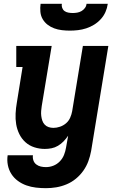

<svg xmlns="http://www.w3.org/2000/svg" viewBox="-20 -770 640 1003"><path d="M220 213Q194 213 168 210Q142 207 118 198.5Q94 190 73.5 175Q53 160 39.5 139Q26 118 21 92.5Q16 67 20 41H152Q150 55 154.5 68Q159 81 169.5 89Q180 97 193 100Q206 103 220 103Q240 103 259 95.5Q278 88 292.5 73Q307 58 314.5 39Q322 20 325 1L336 -61Q325 -45 312 -31.5Q299 -18 283 -8.5Q267 1 249.5 4.5Q232 8 214 8Q186 8 159.5 -0.5Q133 -9 113 -27Q93 -45 81 -69.5Q69 -94 64.5 -121Q60 -148 61.5 -177Q63 -206 68 -234L98 -420H65V-530H250L198 -216Q196 -203 195 -190Q194 -177 195.5 -164.5Q197 -152 201 -140Q205 -128 213.5 -119Q222 -110 234 -106Q246 -102 259 -102Q276 -102 293.5 -108Q311 -114 325 -126Q339 -138 346.5 -155Q354 -172 357 -189L413 -530H546L456 19Q451 46 441.5 72Q432 98 415.5 121.5Q399 145 376.5 163.5Q354 182 327.5 193Q301 204 274 208.5Q247 213 220 213ZM345 -610Q324 -610 303 -612.5Q282 -615 263 -622Q244 -629 228.5 -641Q213 -653 203 -670Q193 -687 191 -708Q189 -729 192 -750H303Q301 -739 305 -728.5Q309 -718 317.5 -712Q326 -706 337.5 -704Q349 -702 360 -702Q371 -702 383 -704Q395 -706 405.5 -712Q416 -718 423.5 -728Q431 -738 432 -750H543Q540 -728 531 -707.5Q522 -687 506.5 -670Q491 -653 471.5 -641Q452 -629 430.5 -622Q409 -615 387.5 -612.5Q366 -610 345 -610Z"/></svg>

Font: Iosevka Curly Slab XBdEx
Style: Italic
Weight: 800
Width: 7
Italic angle: -9°
Monospace: yes
Designer: Belleve Invis
Foundry: Belleve Invis
Version: Version 11.1.0; ttfautohint (v1.8.3)